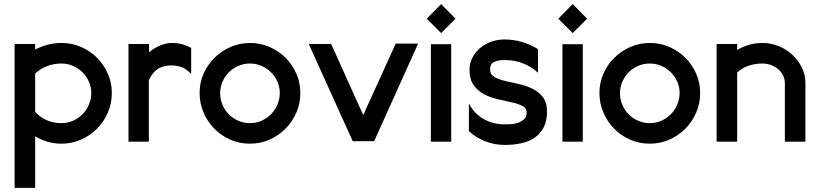

<svg xmlns="http://www.w3.org/2000/svg" viewBox="-20 -689 3978 934"><path d="M424 -237Q424 -266 412.5 -292Q401 -318 381 -337.5Q361 -357 335 -368.5Q309 -380 279 -380Q240 -380 207 -366.5Q174 -353 151 -331V-145Q174 -119 207 -104.5Q240 -90 279 -90Q309 -90 335 -101.5Q361 -113 381 -133Q401 -153 412.5 -180Q424 -207 424 -237ZM524 -237Q524 -186 504.5 -141Q485 -96 451.5 -62.5Q418 -29 373.5 -9.5Q329 10 279 10Q244 10 211.5 0.5Q179 -9 151 -26V225H51V-475H151V-448Q180 -463 212 -471.5Q244 -480 280 -480Q330 -480 374.5 -460.5Q419 -441 452 -408Q485 -375 504.5 -331Q524 -287 524 -237Z M910 -329Q881 -359 856 -365Q831 -371 818 -371Q802 -371 786.5 -368.5Q771 -366 756 -358.5Q741 -351 728 -336.5Q715 -322 704 -298V0H605V-475H705V-435Q761 -480 819 -480Q845 -480 867.5 -473.5Q890 -467 910 -456Z M1341 -237Q1341 -266 1329.5 -292Q1318 -318 1298 -337.5Q1278 -357 1252 -368.5Q1226 -380 1196 -380Q1166 -380 1139.5 -368.5Q1113 -357 1093.5 -337.5Q1074 -318 1062.5 -291.5Q1051 -265 1051 -236Q1051 -206 1062.5 -179Q1074 -152 1093.5 -132.5Q1113 -113 1139.5 -101.5Q1166 -90 1196 -90Q1226 -90 1252 -101.5Q1278 -113 1298 -133Q1318 -153 1329.5 -180Q1341 -207 1341 -237ZM1441 -237Q1441 -186 1421.5 -141Q1402 -96 1368.5 -62.5Q1335 -29 1290.5 -9.5Q1246 10 1196 10Q1145 10 1100.5 -9.5Q1056 -29 1023 -62.5Q990 -96 970.5 -141Q951 -186 951 -237Q951 -287 970.5 -331Q990 -375 1023.5 -408Q1057 -441 1101.5 -460.5Q1146 -480 1197 -480Q1247 -480 1291.5 -460.5Q1336 -441 1369 -408Q1402 -375 1421.5 -331Q1441 -287 1441 -237Z M2014 -477 1800 -2H1696L1482 -475H1591L1747 -129L1905 -477Z M2175 0H2076V-474H2175ZM2196 -598 2126 -528 2056 -598 2126 -669Z M2641 -146Q2641 -100 2624.5 -69Q2608 -38 2580.5 -19Q2553 0 2515.5 8Q2478 16 2436 16Q2385 16 2340.5 -1.5Q2296 -19 2261 -51V-186Q2285 -138 2331 -111Q2377 -84 2434 -84Q2442 -84 2460 -84.5Q2478 -85 2496 -90.5Q2514 -96 2528 -107.5Q2542 -119 2542 -142Q2542 -163 2521.5 -173.5Q2501 -184 2470 -191L2403 -206Q2367 -214 2336 -230Q2305 -246 2284.5 -274Q2264 -302 2264 -351Q2264 -381 2277.5 -407.5Q2291 -434 2314 -454Q2337 -474 2368 -485.5Q2399 -497 2434 -497Q2479 -497 2520.5 -484.5Q2562 -472 2597 -450V-335Q2568 -363 2526 -380Q2484 -397 2434 -397Q2405 -397 2384.5 -388Q2364 -379 2364 -351Q2364 -327 2384.5 -315Q2405 -303 2436 -295.5Q2467 -288 2502.5 -280.5Q2538 -273 2569 -258Q2600 -243 2620.5 -217Q2641 -191 2641 -146Z M2815 0H2716V-474H2815ZM2836 -598 2766 -528 2696 -598 2766 -669Z M3286 -237Q3286 -266 3274.5 -292Q3263 -318 3243 -337.5Q3223 -357 3197 -368.5Q3171 -380 3141 -380Q3111 -380 3084.5 -368.5Q3058 -357 3038.5 -337.5Q3019 -318 3007.5 -291.5Q2996 -265 2996 -236Q2996 -206 3007.5 -179Q3019 -152 3038.5 -132.5Q3058 -113 3084.5 -101.5Q3111 -90 3141 -90Q3171 -90 3197 -101.5Q3223 -113 3243 -133Q3263 -153 3274.5 -180Q3286 -207 3286 -237ZM3386 -237Q3386 -186 3366.5 -141Q3347 -96 3313.5 -62.5Q3280 -29 3235.5 -9.5Q3191 10 3141 10Q3090 10 3045.5 -9.5Q3001 -29 2968 -62.5Q2935 -96 2915.5 -141Q2896 -186 2896 -237Q2896 -287 2915.5 -331Q2935 -375 2968.5 -408Q3002 -441 3046.5 -460.5Q3091 -480 3142 -480Q3192 -480 3236.5 -460.5Q3281 -441 3314 -408Q3347 -375 3366.5 -331Q3386 -287 3386 -237Z M3898 0H3798V-285Q3798 -304 3789.5 -321.5Q3781 -339 3766 -352Q3751 -365 3731 -372.5Q3711 -380 3688 -380Q3650 -380 3618 -368Q3586 -356 3566 -336V0H3466V-475H3566V-446Q3593 -462 3624 -471Q3655 -480 3689 -480Q3731 -480 3768.5 -464.5Q3806 -449 3835 -422Q3864 -395 3881 -359.5Q3898 -324 3898 -285Z"/></svg>

Font: Railway
Style: Regular
Weight: 400
Version: 1.000